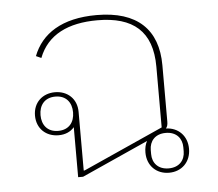

<svg xmlns="http://www.w3.org/2000/svg" viewBox="-45 -597 746 658"><g transform="rotate(-5 328.0 -268.0)"><path d="M511 12C554 12 586 -18 586 -64C586 -109 555 -139 513 -140C518 -145 520 -153 520 -163V-357C520 -480 450 -548 310 -548C190 -548 120 -501 91 -426L109 -418C139 -496 211 -530 311 -530C434 -530 499 -476 499 -354V-145L223 -21H220V-223C220 -268 188 -297 145 -297C102 -297 70 -268 70 -223C70 -178 102 -149 145 -149C168 -149 186 -157 199 -172V0H216L445 -103C439 -92 436 -79 436 -64C436 -18 468 12 511 12ZM511 -3C474 -3 455 -27 455 -57V-71C455 -101 474 -125 511 -125C548 -125 567 -101 567 -71V-57C567 -27 548 -3 511 -3ZM145 -164C108 -164 89 -189 89 -223C89 -257 108 -282 145 -282C182 -282 201 -257 201 -223C201 -189 182 -164 145 -164Z"/></g></svg>

Font: IBM Plex Thai Looped Thin
Style: Regular
Weight: 100
Designer: Mike Abbink, Paul van der Laan, Pieter van Rosmalen, Ben Mitchell, Mark Frömberg
Foundry: Bold Monday
Version: Version 1.0